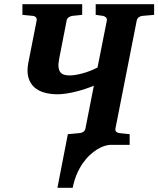

<svg xmlns="http://www.w3.org/2000/svg" viewBox="-20 -691 755 916"><path d="M658.7 -615.2Q649.4 -614.3 641.8 -608.4Q634.3 -602.5 632.3 -592.8L530.8 -78.1Q528.8 -68.4 534.4 -62.7Q540 -57.1 548.3 -56.2L598.6 -50.8V0H505.9Q493.2 0.5 476.8 5.9Q460.4 11.2 443.1 22Q425.8 32.7 408.2 49.1Q390.6 65.4 374.8 88.1Q358.9 110.8 346.4 139.9Q334 168.9 326.7 205.1H253.9L303.7 -50.8L361.3 -56.2Q370.6 -57.1 378.4 -62.7Q386.2 -68.4 387.7 -78.1L427.7 -282.2Q408.2 -273.9 385.3 -266.4Q362.3 -258.8 339.4 -253.2Q316.4 -247.6 294.4 -244.4Q272.5 -241.2 254.9 -241.2Q220.2 -241.2 190.9 -249.5Q161.6 -257.8 142.3 -275.9Q123 -293.9 115.2 -322.5Q107.4 -351.1 115.2 -392.1L154.8 -592.8Q156.7 -602.5 151.4 -608.4Q146 -614.3 137.2 -615.2L86.9 -620.1V-670.9H372.1V-620.1L324.2 -615.2Q314.9 -613.3 307.1 -607.9Q299.3 -602.5 297.9 -592.8L262.2 -410.2Q257.3 -385.7 259.3 -370.4Q261.2 -355 268.3 -346.2Q275.4 -337.4 286.9 -334.2Q298.3 -331.1 312.5 -331.1Q324.7 -331.1 340.8 -333.7Q356.9 -336.4 374.8 -341.3Q392.6 -346.2 410.9 -353.3Q429.2 -360.4 445.3 -369.1L489.7 -592.8Q491.2 -602.5 485.6 -607.9Q480 -613.3 471.7 -615.2L436.5 -620.1V-670.9H715.3V-620.1Z"/></svg>

Font: Charis SIL
Style: Bold Italic
Weight: 700
Italic angle: -11°
Foundry: SIL International
Version: Version 4.112